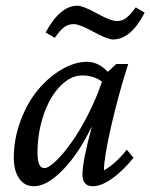

<svg xmlns="http://www.w3.org/2000/svg" viewBox="-20 -644 526 672"><path d="M455.1 -618.2 486.3 -599.6Q438 -505.9 376 -505.9Q356 -505.9 307.1 -532.7Q258.3 -559.6 238.3 -559.6Q217.8 -559.6 203.4 -548.1Q189 -536.6 171.9 -511.7L139.6 -530.3Q190.4 -624 251 -624Q270.5 -624 319.1 -597.2Q367.7 -570.3 389.6 -570.3Q408.2 -570.3 423.1 -582.3Q438 -594.2 455.1 -618.2ZM98.6 7.8Q65.4 7.8 46.9 -19.5Q28.3 -46.9 28.3 -91.8Q28.3 -158.2 52 -221.4Q75.7 -284.7 112.5 -329.1Q149.4 -373.5 195.3 -400.6Q241.2 -427.7 285.2 -427.7Q323.7 -427.7 357.4 -392.6L386.7 -419.9H428.7Q394.5 -313.5 369.1 -202.4Q343.8 -91.3 343.8 -47.9Q384.3 -70.3 423.8 -120.1L447.3 -91.8Q410.2 -45.9 372.3 -19Q334.5 7.8 304.7 7.8Q268.6 7.8 268.6 -33.2Q268.6 -79.6 301.8 -202.1Q255.9 -106.9 200.2 -49.6Q144.5 7.8 98.6 7.8ZM111.3 -109.4Q111.3 -55.7 134.8 -55.7Q149.9 -55.7 175.8 -80.6Q201.7 -105.5 230.2 -145.5Q258.8 -185.5 288.1 -242.7Q317.4 -299.8 336.9 -358.4Q308.1 -379.9 267.6 -379.9Q227.1 -379.9 190.7 -342.5Q154.3 -305.2 132.8 -242.4Q111.3 -179.7 111.3 -109.4Z"/></svg>

Font: Crimson Pro
Style: Italic
Weight: 400
Italic angle: -12°
Designer: Jacques Le Bailly
Foundry: Baron von Fonthausen
Version: Version 1.003